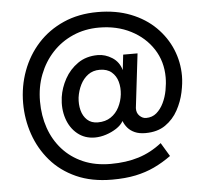

<svg xmlns="http://www.w3.org/2000/svg" viewBox="-57 -773 1059 985"><g transform="rotate(-5 472.0 -280.5)"><path d="M434 -148Q473 -148 500.5 -166.5Q528 -185 543.5 -215.5Q559 -246 563 -280Q567 -315 558.5 -346Q550 -377 527 -396.5Q504 -416 466 -416Q431 -416 406 -397.5Q381 -379 366 -349Q351 -319 346 -284Q342 -249 350 -218Q358 -187 379 -167.5Q400 -148 434 -148ZM672 -72Q640 -72 617.5 -82Q595 -92 581 -108.5Q567 -125 560 -144Q548 -123 523.5 -107Q499 -91 469.5 -81.5Q440 -72 412 -72Q360 -72 322.5 -102.5Q285 -133 268.5 -183.5Q252 -234 260 -293Q267 -341 292 -386.5Q317 -432 360 -462Q403 -492 463 -492Q501 -492 536.5 -469.5Q572 -447 584 -404L593 -483H667L634 -204Q633 -179 648.5 -164Q664 -149 682 -149Q714 -149 736 -168Q758 -187 772.5 -217Q787 -247 793.5 -282Q800 -317 800 -348Q800 -430 758.5 -494Q717 -558 645 -595Q573 -632 481 -632Q408 -632 346.5 -605Q285 -578 240.5 -530Q196 -482 171.5 -418.5Q147 -355 147 -281Q147 -207 169 -143.5Q191 -80 234 -32Q277 16 339 43Q401 70 481 70Q561 70 625 50Q689 30 745 -14L787 56Q744 87 699.5 108Q655 129 602.5 140Q550 151 481 151Q376 151 297 115.5Q218 80 165.5 19Q113 -42 86.5 -119Q60 -196 60 -279Q60 -366 89 -444.5Q118 -523 172.5 -583Q227 -643 305 -677.5Q383 -712 481 -712Q576 -712 651 -682.5Q726 -653 778 -601.5Q830 -550 857 -485Q884 -420 884 -348Q884 -311 874 -264Q864 -217 840 -173Q816 -129 775 -100.5Q734 -72 672 -72Z"/></g></svg>

Font: Inclusive Sans
Style: Regular
Weight: 400
Designer: Olivia King
Foundry: Olivia King
Version: Version 2.004